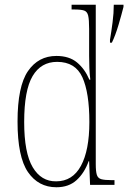

<svg xmlns="http://www.w3.org/2000/svg" viewBox="-20 -780 541 810"><path d="M218 10Q142 10 98 -54Q54 -118 54 -267Q54 -416 98 -480Q142 -544 218 -544Q272 -544 305 -516.5Q338 -489 357 -444H361Q358 -468 357 -493.5Q356 -519 356 -544V-658Q356 -697 352 -714Q348 -731 335 -735.5Q322 -740 293 -740H282V-760H384V-88Q384 -57 388.5 -42.5Q393 -28 407.5 -24Q422 -20 452 -20H463V0H360L356 -100H354Q336 -50 303 -20Q270 10 218 10ZM217 -15Q286 -15 321.5 -80.5Q357 -146 357 -265Q357 -389 327.5 -454Q298 -519 221 -519Q153 -519 117.5 -459Q82 -399 82 -265Q82 -135 118 -74.5Q154 -14 217 -15ZM444 -612Q450 -648 455 -686.5Q460 -725 460 -760H501V-751Q493 -719 480 -675Q467 -631 452 -600H444Z"/></svg>

Font: Noto Serif Sinhala Condensed Thin
Style: Regular
Weight: 100
Width: 3
Designer: Jelle Bosma - Monotype Design Team
Foundry: Monotype Imaging Inc.
Version: Version 2.007; ttfautohint (v1.8.4.7-5d5b)